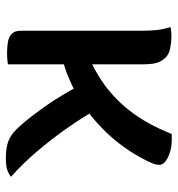

<svg xmlns="http://www.w3.org/2000/svg" viewBox="4 -586 593 640"><g transform="rotate(90 300.0 -266.5)"><path d="M195 3Q191 4 184.5 4.5Q178 5 172 5.5Q166 6 158 6Q137 6 120 3Q103 0 93 -10Q83 -20 83 -39V-441Q83 -473 80.5 -494Q78 -515 71 -539Q76 -540 81 -540.5Q86 -541 91.5 -541.5Q97 -542 102 -542Q119 -542 140.5 -538Q162 -534 174 -521Q182 -512 186.5 -502.5Q191 -493 193 -479Q195 -465 195 -445ZM427 -543H445Q469 -543 488 -537Q507 -531 518.5 -522Q530 -513 530 -502Q530 -497 529 -491.5Q528 -486 525 -478.5Q522 -471 516 -459Q497 -421 473 -387Q449 -353 421 -324Q393 -295 362 -270.5Q331 -246 297.5 -227.5Q264 -209 230 -195.5Q196 -182 160 -175L122 -248Q189 -270 246 -307Q303 -344 348.5 -401.5Q394 -459 427 -543ZM507 10Q475 10 453.5 2.5Q432 -5 413 -24Q403 -34 391 -48Q379 -62 365.5 -79.5Q352 -97 338.5 -116Q325 -135 312 -155.5Q299 -176 287 -196.5Q275 -217 265 -237L336 -308Q368 -251 405 -198Q442 -145 483 -96.5Q524 -48 570 -7Q562 -1 553 3Q544 7 533 8.5Q522 10 507 10Z"/></g></svg>

Font: Recursive Casual Medium
Style: Regular
Weight: 500
Version: Version 1.047